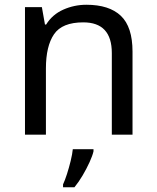

<svg xmlns="http://www.w3.org/2000/svg" viewBox="-20 -566 658 807"><path d="M343 -546Q439 -546 488 -499.5Q537 -453 537 -349V0H450V-343Q450 -472 330 -472Q241 -472 207 -422Q173 -372 173 -278V0H85V-536H156L169 -463H174Q200 -505 246 -525.5Q292 -546 343 -546ZM373 70Q369 88 356.5 115.5Q344 143 327.5 171Q311 199 293 221H245V209Q253 192 261.5 165.5Q270 139 277 110.5Q284 82 286 61H373Z"/></svg>

Font: Noto Sans Carian
Style: Regular
Weight: 400
Designer: Monotype Design Team
Foundry: Monotype Imaging Inc.
Version: Version 2.002; ttfautohint (v1.8.4.7-5d5b)